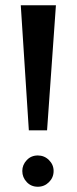

<svg xmlns="http://www.w3.org/2000/svg" viewBox="-20 -712 292 731"><path d="M192.9 -691.9 159.2 -215.8H89.8L59.1 -691.9ZM64.9 -61Q64.9 -84.5 82 -102.5Q98.6 -120.1 124 -120.1Q148.9 -120.1 166.5 -102.5Q184.1 -85 184.1 -61Q184.1 -36.1 166.5 -18.6Q148.9 -1 124 -1Q98.6 -1 82 -18.6Q64.9 -36.6 64.9 -61Z"/></svg>

Font: SimahzazaarabicW05-SemiBold
Style: Regular
Weight: 600
Designer: Ahmed zaza
Foundry: Ahmed zaza
Version: Version 1.001